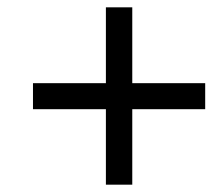

<svg xmlns="http://www.w3.org/2000/svg" viewBox="-20 -615 612 524"><path d="M341 -388H540V-317H341V-111H269V-317H70V-388H269V-595H341Z"/></svg>

Font: Noto Sans IKEA
Style: Italic
Weight: 400
Italic angle: -12°
Designer: Monotype Design Team
Foundry: Monotype Imaging Inc.
Version: Version 2.001